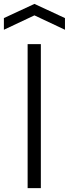

<svg xmlns="http://www.w3.org/2000/svg" viewBox="-49 -967 354 987"><path d="M93 -740H161V0H93ZM-29 -874 128 -947 285 -874V-814L128 -888L-29 -814Z"/></svg>

Font: Encode Sans Normal
Style: Light
Weight: 300
Designer: Pablo Impallari, Andres Torresi
Foundry: Pablo Impallari, Andres Torresi
Version: Version 1.000; ttfautohint (v1.00) -l 8 -r 50 -G 200 -x 14 -